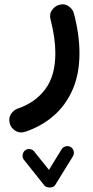

<svg xmlns="http://www.w3.org/2000/svg" viewBox="-20 -312 428 879"><path d="M304.2 361.3Q314.5 367.7 317.4 380.1Q320.3 392.6 314 403.3L232.9 534.7Q226.1 546.4 208.5 546.4Q190.9 546.4 183.1 537.1L89.4 419.4Q82 410.2 83.5 397.5Q85 384.8 94.2 377Q104 369.1 116.7 370.6Q129.4 372.1 136.7 381.8L204.1 465.8L262.2 371.1Q268.6 360.8 281.2 357.9Q293.9 355 304.2 361.3ZM245.6 -288.1Q272.5 -297.9 293 -284.2Q313.5 -270.5 318.4 -250Q343.8 -153.8 343.8 -68.4Q343.8 26.4 312.5 98.1Q281.2 169.9 225.3 218.3Q169.4 266.6 96.2 291Q71.3 299.3 51.3 287.1Q31.2 274.9 25.4 255.4Q17.6 229.5 29.8 210.7Q42 191.9 60.1 185.5Q141.1 158.2 187.3 96.4Q233.4 34.7 233.4 -68.4Q233.4 -138.7 211.4 -222.7Q205.1 -247.1 217 -264.4Q229 -281.7 245.6 -288.1Z"/></svg>

Font: Mikhak-FD SemiBold
Style: Regular
Weight: 600
Designer: Amin Abedi
Version: Version 3.2